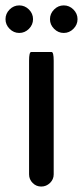

<svg xmlns="http://www.w3.org/2000/svg" viewBox="-31 -682 306 708"><path d="M-10.7 -611.3Q-10.7 -631.8 4.4 -647Q19.5 -662.1 40 -662.1Q60.5 -662.1 75.7 -647Q90.8 -631.8 90.8 -611.3Q90.8 -590.8 75.7 -575.7Q60.5 -560.5 40 -560.5Q19.5 -560.5 4.4 -575.7Q-10.7 -590.8 -10.7 -611.3ZM153.3 -611.3Q153.3 -631.8 168.5 -647Q183.6 -662.1 204.1 -662.1Q224.6 -662.1 239.7 -647Q254.9 -631.8 254.9 -611.3Q254.9 -590.8 239.7 -575.7Q224.6 -560.5 204.1 -560.5Q183.6 -560.5 168.5 -575.7Q153.3 -590.8 153.3 -611.3ZM76.2 -39.1V-458Q76.2 -490.2 84 -490.2H159.2Q167 -490.2 167 -458V-39.1Q167 -20.5 153.3 -7.3Q139.6 5.9 121.1 5.9Q102.5 5.9 89.4 -7.3Q76.2 -20.5 76.2 -39.1Z"/></svg>

Font: YuPearl-Regular
Style: Regular
Weight: 400
Designer: Max Yao
Foundry: Max-Everyday
Version: Version 1.011; ttfautohint (v1.8.3)